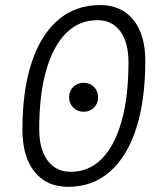

<svg xmlns="http://www.w3.org/2000/svg" viewBox="-20 -723 626 753"><path d="M247.1 9.8Q162.6 9.8 115.2 -49.6Q67.9 -108.9 67.9 -214.4Q67.9 -368.2 104 -477.5Q140.1 -586.9 208.3 -645Q276.4 -703.1 372.1 -703.1Q456.1 -703.1 502.9 -645.3Q549.8 -587.4 549.8 -484.4Q549.8 -329.1 513.9 -218.5Q478 -107.9 410.2 -49.1Q342.3 9.8 247.1 9.8ZM257.8 -49.3Q329.1 -49.3 379.6 -100.6Q430.2 -151.9 457 -248Q483.9 -344.2 483.9 -479Q483.9 -556.6 451.7 -600.3Q419.4 -644 362.3 -644Q290.5 -644 239.5 -593.3Q188.5 -542.5 161.1 -446.8Q133.8 -351.1 133.8 -216.8Q133.8 -138.2 166.5 -93.8Q199.2 -49.3 257.8 -49.3ZM308.1 -284.7Q283.7 -284.7 267.3 -301Q251 -317.4 251 -341.3Q251 -365.7 267.3 -382.1Q283.7 -398.4 308.1 -398.4Q332.5 -398.4 348.6 -382.1Q364.7 -365.7 364.7 -341.3Q364.7 -317.4 348.6 -301Q332.5 -284.7 308.1 -284.7Z"/></svg>

Font: Cascadia Code Light
Style: Italic
Weight: 300
Italic angle: -10°
Monospace: yes
Designer: Aaron Bell
Foundry: Saja Typeworks
Version: Version 2404.023; ttfautohint (v1.8.4)